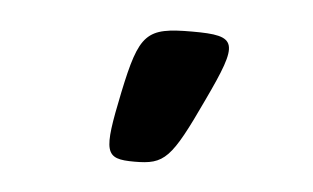

<svg xmlns="http://www.w3.org/2000/svg" viewBox="-28 -818 393 241"><g transform="rotate(5 168.0 -697.5)"><path d="M124 -698C108 -621 110 -613 148 -613C186 -613 194 -621 230 -698C266 -774 264 -782 206 -782C148 -782 140 -774 124 -698Z"/></g></svg>

Font: Asimov Print
Style: A
Weight: 500
Designer: Google
Version: Version 2.000980: 2014